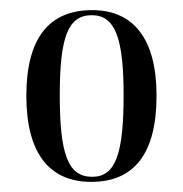

<svg xmlns="http://www.w3.org/2000/svg" viewBox="-20 -739 361 379"><path d="M160 -380C245 -380 289 -436 289 -550C289 -663 243 -719 162 -719C77 -719 32 -664 32 -550C32 -437 77 -380 160 -380ZM162 -390C114 -390 98 -435 98 -551C98 -665 114 -709 161 -709C207 -709 224 -665 224 -551C224 -435 208 -390 162 -390Z"/></svg>

Font: Noto Serif Display ExtraCondensed
Style: Regular
Weight: 400
Width: 2
Designer: Monotype Design Team
Foundry: Monotype Imaging Inc.
Version: Version 2.009